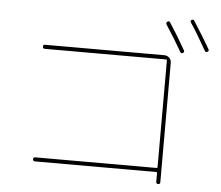

<svg xmlns="http://www.w3.org/2000/svg" viewBox="-56 -906 1113 969"><g transform="rotate(5 500.0 -421.0)"><path d="M833 -673.8Q799.8 -732.4 752 -805.7Q747.1 -814.5 754.9 -820.3Q763.7 -826.2 768.6 -818.4Q811.5 -752.9 850.6 -683.6Q855.5 -674.8 846.7 -669.9Q837.9 -665 833 -673.8ZM956.1 -690.4Q906.2 -778.3 874 -826.2Q868.2 -835 876 -839.8Q884.8 -844.7 889.6 -836.9Q937.5 -762.7 973.6 -700.2Q978.5 -691.4 969.7 -686.5Q960.9 -681.6 956.1 -690.4ZM764.6 -80.1Q769.5 -80.1 769.5 -85V-625Q769.5 -629.9 764.6 -629.9H150.4Q140.6 -629.9 140.1 -640.1Q139.6 -650.4 150.4 -650.4H754.9Q769.5 -650.4 779.8 -640.1Q790 -629.9 790 -615.2V-9.8Q790 0 779.8 0Q769.5 0 769.5 -9.8V-54.7Q769.5 -59.6 764.6 -59.6H150.4Q140.6 -59.6 140.1 -69.8Q139.6 -80.1 150.4 -80.1Z"/></g></svg>

Font: Rounded-L Mgen+ 2m thin
Style: Regular
Weight: 100
Designer: [Source Han Sans]
Ryoko NISHIZUKA  (kana & ideographs); Paul D. Hunt (Latin, Greek & Cyrillic); Wenlong ZHANG  (bopomofo
Version: Version 1.059.20150602